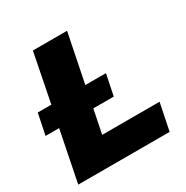

<svg xmlns="http://www.w3.org/2000/svg" viewBox="-162 -834 937 968"><g transform="rotate(-30 306.5 -350.0)"><path d="M19 0 78 -295H-1L24 -417H103L159 -700H358L301 -417H421L396 -295H277L249 -157H583L551 0Z"/></g></svg>

Font: Montserrat ExtraBold
Style: Italic
Weight: 800
Italic angle: -11.3°
Designer: Julieta Ulanovsky
Foundry: Julieta Ulanovsky
Version: Version 9.000; ttfautohint (v1.8.4.7-5d5b)